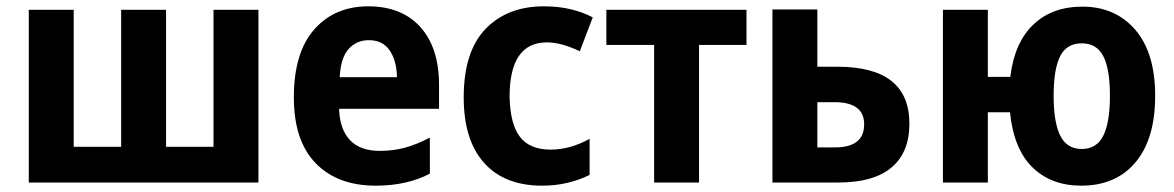

<svg xmlns="http://www.w3.org/2000/svg" viewBox="-20 -577 3712 607"><path d="M71 0V-546H213V-113H363V-546H505V-113H655V-546H797V0Z M1168 10Q1047 10 978 -61Q909 -132 909 -269Q909 -411 973.5 -484Q1038 -557 1144 -557Q1250 -557 1309 -491.5Q1368 -426 1368 -308V-233H1052Q1054 -169 1086 -134.5Q1118 -100 1181 -100Q1223 -100 1260 -110Q1297 -120 1339 -142V-28Q1267 10 1168 10ZM1054 -333H1235Q1234 -385 1212 -417.5Q1190 -450 1146 -450Q1107 -450 1082 -422Q1057 -394 1054 -333Z M1694 10Q1575 10 1510.5 -62Q1446 -134 1446 -269Q1446 -414 1515 -485.5Q1584 -557 1699 -557Q1745 -557 1783.5 -548Q1822 -539 1854 -522L1813 -415Q1754 -443 1709 -443Q1591 -443 1591 -271Q1593 -184 1624 -144Q1655 -104 1721 -104Q1782 -104 1844 -138V-24Q1812 -8 1774 1Q1736 10 1694 10Z M2048 0V-435H1897V-546H2340V-435H2190V0Z M2422 0V-547H2564V-366H2628Q2855 -366 2855 -186Q2855 -95 2798.5 -47.5Q2742 0 2631 0ZM2564 -111H2620Q2712 -111 2712 -184Q2712 -254 2618 -254H2564Z M3398 10Q3304 10 3244.5 -47.5Q3185 -105 3173 -222H3103V0H2961V-546H3103V-334H3174Q3187 -442 3246.5 -499Q3306 -556 3402 -556Q3506 -556 3569 -483Q3632 -410 3632 -274Q3632 -138 3570 -64Q3508 10 3398 10ZM3400 -106Q3447 -106 3468 -148Q3489 -190 3489 -274Q3489 -359 3468 -399.5Q3447 -440 3400 -440Q3352 -440 3331.5 -399Q3311 -358 3311 -274Q3311 -190 3332 -148Q3353 -106 3400 -106Z"/></svg>

Font: Noto Sans SemiCondensed
Style: Bold
Weight: 700
Width: 4
Designer: Monotype Design Team
Foundry: Monotype Imaging Inc.
Version: Version 2.013; ttfautohint (v1.8.4.7-5d5b)